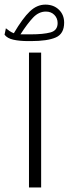

<svg xmlns="http://www.w3.org/2000/svg" viewBox="-46 -828 303 848"><path d="M135.7 -595.7V0H82V-595.7ZM-25.9 -674.8 -20 -703.1Q-13.2 -697.3 -3.7 -690.9Q5.9 -684.6 15.1 -681.2Q54.2 -747.6 85.7 -777.6Q117.2 -807.6 154.3 -807.6Q190.9 -807.6 214.1 -785.2Q237.3 -762.7 237.3 -728Q237.3 -678.7 200.4 -662.6Q163.6 -646.5 90.8 -646.5H78.6Q40.5 -646.5 13.2 -652.6Q-14.2 -658.7 -25.9 -674.8ZM89.8 -676.3Q145.5 -676.3 177 -684.8Q208.5 -693.4 208.5 -726.1Q208.5 -747.6 194.1 -762.2Q179.7 -776.9 156.7 -776.9Q125.5 -776.9 100.3 -750.5Q75.2 -724.1 44.4 -676.3Z"/></svg>

Font: Vazirmatn FD NL ExtraLight
Style: Regular
Weight: 200
Designer: Saber Rastikerdar
Foundry: Saber Rastikerdar
Version: Version 33.003